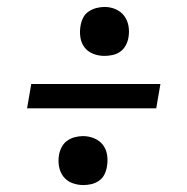

<svg xmlns="http://www.w3.org/2000/svg" viewBox="-20 -617 540 553"><path d="M281 -456Q264 -456 248.5 -462Q233 -468 223.5 -480.5Q214 -493 211.5 -509.5Q209 -526 212 -543Q214 -555 219.5 -566Q225 -577 235.5 -584Q246 -591 258 -594Q270 -597 281 -597Q298 -597 313 -590.5Q328 -584 337.5 -571.5Q347 -559 350 -542.5Q353 -526 350 -509Q348 -497 342 -486Q336 -475 326 -468Q316 -461 304 -458.5Q292 -456 281 -456ZM58 -305 70 -375H442L430 -305ZM220 -84Q203 -84 187.5 -90Q172 -96 162.5 -108.5Q153 -121 150 -137.5Q147 -154 150 -171Q152 -183 158 -194Q164 -205 174 -212Q184 -219 196 -222Q208 -225 219 -225Q236 -225 251.5 -218.5Q267 -212 276.5 -199.5Q286 -187 288.5 -170.5Q291 -154 288 -137Q286 -125 280.5 -114Q275 -103 264.5 -96Q254 -89 242.5 -86.5Q231 -84 220 -84Z"/></svg>

Font: Iosevka Curly
Style: Italic
Weight: 400
Italic angle: -9°
Monospace: yes
Designer: Belleve Invis
Foundry: Belleve Invis
Version: Version 22.1.2; ttfautohint (v1.8.4)